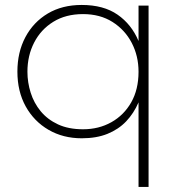

<svg xmlns="http://www.w3.org/2000/svg" viewBox="-20 -542 715 756"><path d="M565 194H525.5V-139Q507 -96 476.8 -64.2Q446.5 -32.5 403.2 -15Q360 2.5 302 2.5Q228.5 2.5 171.2 -30.8Q114 -64 81.2 -123Q48.5 -182 48.5 -260Q48.5 -336.5 80 -395.8Q111.5 -455 168.2 -488.8Q225 -522.5 301.5 -522.5Q388 -522.5 443 -484.2Q498 -446 525.5 -380.5V-520H565ZM307 -33Q369 -33 418.5 -60.8Q468 -88.5 496.8 -139.2Q525.5 -190 525.5 -259.5Q525.5 -321.5 498.8 -373Q472 -424.5 423 -455.5Q374 -486.5 307 -486.5Q239 -486.5 190 -456.2Q141 -426 114.5 -374.5Q88 -323 88 -259.5Q88 -217.5 100.8 -177Q113.5 -136.5 140.2 -104Q167 -71.5 208.5 -52.2Q250 -33 307 -33Z"/></svg>

Font: Argentum Novus ExtraLight
Style: Regular
Weight: 250
Designer: Julieta Ulanovsky (font) & Cristiano Sobral (main changes)
Foundry: Julieta Ulanovsky (font) & Cristiano Sobral (main changes)
Version: Version 3.00;November 27, 2020;FontCreator 13.0.0.2655 64-bi